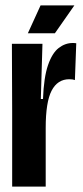

<svg xmlns="http://www.w3.org/2000/svg" viewBox="-20 -690 306 710"><path d="M25 0V-278L24 -528H137L131 -324H139Q142 -404 157.5 -449Q173 -494 197 -512.5Q221 -531 249 -531Q257 -531 262 -530L257 -394Q249 -397 236 -397Q193 -397 171 -355Q149 -313 149 -217V0ZM183 -567H83L130 -670H255Z"/></svg>

Font: Bricolage Grotesque 96pt Condensed SemiBold
Style: Regular
Weight: 600
Width: 3
Designer: Mathieu Triay
Foundry: Atelier Triay
Version: Version 1.001; ttfautohint (v1.8.4.7-5d5b);gftools[0.9.33.de